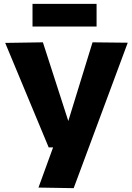

<svg xmlns="http://www.w3.org/2000/svg" viewBox="-20 -766 684 998"><path d="M180 209 256 0H233L7 -543L203 -546L335 -137L461 -546L644 -544L363 212ZM149 -628V-746H482V-628Z"/></svg>

Font: Georama SemiExpanded
Style: Bold
Weight: 700
Width: 6
Designer: Jean-Baptiste Levee
Foundry: Production Type
Version: Version 1.001